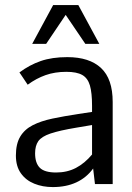

<svg xmlns="http://www.w3.org/2000/svg" viewBox="-20 -740 529 772"><path d="M192.4 12.2Q151.4 12.2 117.7 -1.5Q84 -15.1 64 -43.2Q43.9 -71.3 43.9 -114.7Q43.9 -161.6 61.3 -190.7Q78.6 -219.7 111.6 -236.6Q144.5 -253.4 190.9 -263.2Q237.3 -272.9 294.9 -281.7L350.1 -290V-314.9Q350.1 -366.7 341.6 -396.2Q333 -425.8 310.8 -438.5Q288.6 -451.2 246.6 -451.2Q200.7 -451.2 163.3 -438Q126 -424.8 91.3 -399.4Q91.3 -399.4 86.2 -407Q81.1 -414.6 74.7 -424.3Q68.4 -434.1 63.2 -441.4Q58.1 -448.7 58.1 -448.7Q98.6 -479 143.8 -494.6Q189 -510.3 250.5 -510.3Q339.4 -510.3 386.2 -466.6Q433.1 -422.9 433.1 -330.1V0H361.8L354.5 -62.5Q328.1 -25.9 287.1 -6.8Q246.1 12.2 192.4 12.2ZM205.6 -46.4Q250 -46.4 285.4 -64.9Q320.8 -83.5 350.1 -118.7V-237.3L286.6 -226.6Q218.8 -215.3 182.9 -203.1Q147 -190.9 134 -172.4Q121.1 -153.8 121.1 -123.5Q121.1 -84.5 140.1 -65.4Q159.2 -46.4 205.6 -46.4ZM109.4 -563.5 193.8 -719.7H294.9L379.4 -563.5H323.2L244.1 -680.2L165.5 -563.5Z"/></svg>

Font: Pontano Sans
Style: Regular
Weight: 400
Designer: Vernon Adams
Foundry: Vernon Adams
Version: Version 2.001